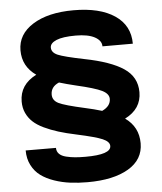

<svg xmlns="http://www.w3.org/2000/svg" viewBox="-61 -774 873 1033"><g transform="rotate(-5 376.0 -257.0)"><path d="M370.6 207.5Q320.8 207.5 276.9 201.9Q232.9 196.3 190.9 181.9Q148.9 167.5 118.9 145.5Q88.9 123.5 70.8 88.4Q52.7 53.2 52.7 8.3L216.3 8.8Q216.3 28.3 229.2 41.3Q242.2 54.2 266.4 60.1Q290.5 65.9 314.5 68.1Q338.4 70.3 370.6 70.3Q508.3 70.3 508.3 23.9Q508.3 0.5 471.4 -15.4Q434.6 -31.2 333 -53.2Q277.8 -64.9 236.8 -77.6Q195.8 -90.3 159.9 -107.4Q124 -124.5 101.8 -145.3Q79.6 -166 66.9 -193.6Q54.2 -221.2 54.2 -255.4Q54.2 -346.7 145 -392.6Q71.8 -443.4 71.8 -530.3Q71.8 -617.2 154.3 -668.9Q236.8 -720.7 374.5 -720.7Q516.6 -720.7 596.9 -666.5Q677.2 -612.3 677.2 -513.7H513.2Q513.2 -544.9 477.1 -564.5Q440.9 -584 374.5 -584Q304.7 -584 270.3 -569.6Q235.8 -555.2 235.8 -531.2Q235.8 -504.4 268.6 -490.2Q301.3 -476.1 409.7 -454.1Q551.3 -426.3 620.6 -379.6Q689.9 -333 689.9 -251Q689.9 -160.6 600.6 -115.7Q672.4 -64.9 672.4 23.4Q672.4 111.8 591.1 159.7Q509.8 207.5 370.6 207.5ZM352.5 -316.4Q303.2 -328.1 263.2 -340.3Q218.3 -321.3 218.3 -278.8Q218.3 -247.1 250.5 -231.2Q282.7 -215.3 390.6 -191.4Q440.4 -180.7 481.4 -168Q527.8 -189.5 527.8 -229Q527.8 -256.3 491 -274.7Q454.1 -293 352.5 -316.4Z"/></g></svg>

Font: Bert Sans Black
Style: Regular
Weight: 900
Designer: Christian Robertson, Adam Twardoch, & Cristiano Sobral
Foundry: Google
Version: Version 12.135;January 10, 2020;FontCreator 12.0.0.2547 64-b